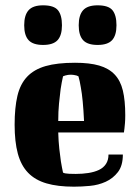

<svg xmlns="http://www.w3.org/2000/svg" viewBox="-20 -692 526 722"><path d="M262 -456Q317 -456 353 -445.5Q389 -435 411 -412Q433 -389 442 -351.5Q451 -314 451 -259Q451 -242 450 -229.5Q449 -217 448 -209Q447 -199 446 -194H199Q200 -160 203 -132.5Q206 -105 209 -85Q213 -61 217 -43Q220 -41 226 -40Q231 -39 240.5 -38.5Q250 -38 265 -38Q290 -38 312.5 -41.5Q335 -45 352 -53Q369 -61 378.5 -75.5Q388 -90 388 -111H442Q442 -69 423.5 -45Q405 -21 377.5 -8.5Q350 4 318 7Q286 10 258 10Q197 10 154.5 -2.5Q112 -15 85.5 -42.5Q59 -70 47 -114.5Q35 -159 35 -223Q35 -287 45.5 -331.5Q56 -376 82 -403.5Q108 -431 151.5 -443.5Q195 -456 262 -456ZM217 -405Q212 -383 208 -357Q205 -334 202 -303.5Q199 -273 199 -237H296Q294 -279 291 -310.5Q288 -342 284 -363Q280 -388 275 -405Q272 -406 268 -408Q264 -409 258.5 -410Q253 -411 246 -411Q239 -411 234 -410Q229 -409 225 -408Q221 -406 217 -405ZM71 -597Q71 -635 87.5 -653.5Q104 -672 142 -672Q183 -672 198 -653.5Q213 -635 213 -597Q213 -559 196.5 -541Q180 -523 142 -523Q104 -523 87.5 -541Q71 -559 71 -597ZM276 -597Q276 -635 292.5 -653.5Q309 -672 347 -672Q388 -672 403 -653.5Q418 -635 418 -597Q418 -559 401.5 -541Q385 -523 347 -523Q309 -523 292.5 -541Q276 -559 276 -597Z"/></svg>

Font: Bigshot One
Style: Regular
Weight: 400
Designer: Gesine Todt
Foundry: Gesine Todt
Version: Version 1.000